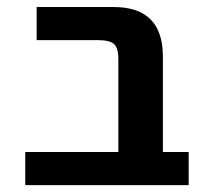

<svg xmlns="http://www.w3.org/2000/svg" viewBox="-20 -540 613 560"><path d="M325.2 -367.2Q325.2 -400.4 312.5 -411.6Q299.8 -422.9 266.6 -422.9H86.9V-519.5H311.5Q454.1 -519.5 455.1 -377V-96.7H530.3V0H53.7V-96.7H325.2Z"/></svg>

Font: Mgen+ 1c bold
Style: Bold
Weight: 700
Designer: [Source Han Sans]
Ryoko NISHIZUKA  (kana & ideographs); Paul D. Hunt (Latin, Greek & Cyrillic); Wenlong ZHANG  (bopomofo
Version: Version 1.059.20150602